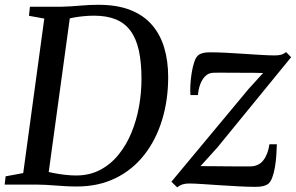

<svg xmlns="http://www.w3.org/2000/svg" viewBox="-26 -771 1236 802"><path d="M99 -743H233.5Q271.5 -744 309.5 -747.5Q347.5 -751 384.5 -751Q463.5 -751 519 -729Q574.5 -707 609.2 -666.5Q644 -626 660.2 -570.8Q676.5 -515.5 676.5 -449Q676.5 -353 651 -269.8Q625.5 -186.5 576.5 -124Q527.5 -61.5 456.5 -26.8Q385.5 8 295 8Q271 8 249.5 6.8Q228 5.5 207.2 4Q186.5 2.5 166.2 1.2Q146 0 125 0H-6.5L-2.5 -34.5L71 -48L159 -693.5L95 -705ZM173 -19.5 156.5 -58Q171.5 -53.5 194.8 -48.8Q218 -44 243.8 -41Q269.5 -38 291.5 -38Q348 -38 392.2 -61.2Q436.5 -84.5 469.2 -125Q502 -165.5 523.2 -217.2Q544.5 -269 554.8 -326.5Q565 -384 565 -441Q565 -510 554 -560Q543 -610 519.2 -642.2Q495.5 -674.5 457.8 -690Q420 -705.5 366.5 -705.5Q344 -705.5 321.8 -703.2Q299.5 -701 281 -697.5Q262.5 -694 251 -691L269.5 -723.5ZM1073 -466Q1060.5 -466.5 1038 -466.8Q1015.5 -467 988.5 -467Q961.5 -467 935.8 -467.2Q910 -467.5 890.5 -467.5Q871 -467.5 864 -467Q844 -466 830.8 -452.2Q817.5 -438.5 810 -417.8Q802.5 -397 801 -374H769.5Q768 -390.5 769.2 -415.8Q770.5 -441 774.8 -467.2Q779 -493.5 786.2 -514.2Q793.5 -535 805 -542.5Q811 -546.5 821.8 -549.5Q832.5 -552.5 851 -552.5Q878.5 -552.5 915.5 -550.8Q952.5 -549 991.8 -546.2Q1031 -543.5 1065.8 -541.5Q1100.5 -539.5 1122 -539.5Q1136 -539.5 1147.2 -542.2Q1158.5 -545 1169 -553.5L1190 -532L882 -155L811.5 -77Q831.5 -77 861.2 -76.8Q891 -76.5 922.2 -76.2Q953.5 -76 979.8 -75.8Q1006 -75.5 1019 -76Q1054 -76 1073.8 -101.2Q1093.5 -126.5 1099.5 -168.5H1130.5Q1130 -147.5 1128.2 -122Q1126.5 -96.5 1122.2 -71.5Q1118 -46.5 1110.5 -27.5Q1103 -8.5 1091.5 -1Q1085 3.5 1072.5 6.5Q1060 9.5 1040.5 9.5Q1012.5 9.5 973.8 7.5Q935 5.5 894.2 2.8Q853.5 0 818.5 -2.2Q783.5 -4.5 762.5 -4.5Q748.5 -4.5 736.5 -0.8Q724.5 3 714 11.5L690 -12L1012 -399Z"/></svg>

Font: Merriweather 48pt
Style: Italic
Weight: 400
Italic angle: -7.8°
Version: Version 2.101